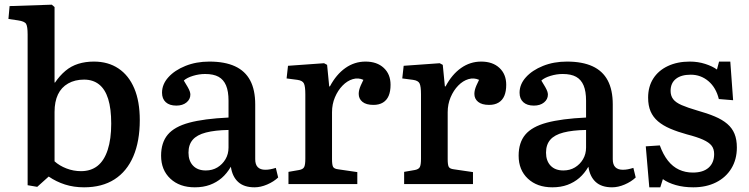

<svg xmlns="http://www.w3.org/2000/svg" viewBox="-20 -786 3197 820"><path d="M139 12 98 5V-639Q98 -673 91.5 -684Q85 -695 57 -699L16 -705L21 -760L201 -766L213 -756V-437L214 -432Q235 -463 259.5 -483.5Q284 -504 314.5 -513.5Q345 -523 381 -523Q442 -523 486 -493.5Q530 -464 553.5 -408.5Q577 -353 577 -273Q577 -183 549.5 -118.5Q522 -54 469 -20Q416 14 339 14Q295 14 257.5 2Q220 -10 188 -32ZM326 -55Q368 -55 396.5 -77.5Q425 -100 440 -146Q455 -192 455 -258Q455 -322 442 -363.5Q429 -405 403 -425.5Q377 -446 339 -446Q300 -446 271 -429.5Q242 -413 227.5 -382.5Q213 -352 213 -308V-97Q234 -78 264 -66.5Q294 -55 326 -55Z M812 14Q747 14 707.5 -23Q668 -60 668 -121Q668 -177 696.5 -211Q725 -245 788 -262Q851 -279 956 -284V-356Q956 -396 945.5 -421Q935 -446 913.5 -458Q892 -470 856 -470Q830 -470 804 -462Q778 -454 765 -442Q775 -426 781.5 -414.5Q788 -403 790.5 -395.5Q793 -388 793 -382Q793 -362 776.5 -348.5Q760 -335 733 -335Q704 -335 688 -349.5Q672 -364 672 -390Q672 -426 699 -456Q726 -486 772 -504.5Q818 -523 874 -523Q940 -523 983.5 -503Q1027 -483 1048.5 -442.5Q1070 -402 1070 -340V-106Q1070 -83 1081 -72Q1092 -61 1113 -61Q1124 -61 1134.5 -63Q1145 -65 1158 -69L1168 -28Q1149 -10 1121 2Q1093 14 1067 14Q1022 14 997 -9Q972 -32 966 -74Q949 -45 927 -26Q905 -7 876.5 3.5Q848 14 812 14ZM859 -58Q887 -58 908.5 -71Q930 -84 943 -106Q956 -128 956 -156V-231Q898 -230 859.5 -220Q821 -210 803 -189Q785 -168 785 -134Q785 -99 804.5 -78.5Q824 -58 859 -58Z M1212 0V-52L1258 -60Q1274 -63 1279 -72.5Q1284 -82 1284 -108V-383Q1284 -417 1278 -429.5Q1272 -442 1250 -445L1204 -451L1210 -505L1364 -516L1377 -509L1386 -417H1389Q1416 -468 1455 -495.5Q1494 -523 1541 -523Q1590 -523 1619 -496Q1648 -469 1648 -424Q1648 -396 1640 -377Q1632 -358 1615.5 -348Q1599 -338 1575 -338Q1544 -338 1528 -351Q1512 -364 1512 -385Q1512 -393 1514 -401.5Q1516 -410 1520.5 -420.5Q1525 -431 1532 -445Q1510 -455 1486.5 -448Q1463 -441 1443 -420.5Q1423 -400 1410.5 -370.5Q1398 -341 1398 -307V-106Q1398 -82 1402.5 -73.5Q1407 -65 1424 -63L1506 -51V0Z M1706 0V-52L1752 -60Q1768 -63 1773 -72.5Q1778 -82 1778 -108V-383Q1778 -417 1772 -429.5Q1766 -442 1744 -445L1698 -451L1704 -505L1858 -516L1871 -509L1880 -417H1883Q1910 -468 1949 -495.5Q1988 -523 2035 -523Q2084 -523 2113 -496Q2142 -469 2142 -424Q2142 -396 2134 -377Q2126 -358 2109.5 -348Q2093 -338 2069 -338Q2038 -338 2022 -351Q2006 -364 2006 -385Q2006 -393 2008 -401.5Q2010 -410 2014.5 -420.5Q2019 -431 2026 -445Q2004 -455 1980.5 -448Q1957 -441 1937 -420.5Q1917 -400 1904.5 -370.5Q1892 -341 1892 -307V-106Q1892 -82 1896.5 -73.5Q1901 -65 1918 -63L2000 -51V0Z M2339 14Q2274 14 2234.5 -23Q2195 -60 2195 -121Q2195 -177 2223.5 -211Q2252 -245 2315 -262Q2378 -279 2483 -284V-356Q2483 -396 2472.5 -421Q2462 -446 2440.5 -458Q2419 -470 2383 -470Q2357 -470 2331 -462Q2305 -454 2292 -442Q2302 -426 2308.5 -414.5Q2315 -403 2317.5 -395.5Q2320 -388 2320 -382Q2320 -362 2303.5 -348.5Q2287 -335 2260 -335Q2231 -335 2215 -349.5Q2199 -364 2199 -390Q2199 -426 2226 -456Q2253 -486 2299 -504.5Q2345 -523 2401 -523Q2467 -523 2510.5 -503Q2554 -483 2575.5 -442.5Q2597 -402 2597 -340V-106Q2597 -83 2608 -72Q2619 -61 2640 -61Q2651 -61 2661.5 -63Q2672 -65 2685 -69L2695 -28Q2676 -10 2648 2Q2620 14 2594 14Q2549 14 2524 -9Q2499 -32 2493 -74Q2476 -45 2454 -26Q2432 -7 2403.5 3.5Q2375 14 2339 14ZM2386 -58Q2414 -58 2435.5 -71Q2457 -84 2470 -106Q2483 -128 2483 -156V-231Q2425 -230 2386.5 -220Q2348 -210 2330 -189Q2312 -168 2312 -134Q2312 -99 2331.5 -78.5Q2351 -58 2386 -58Z M2753 14 2738 -161 2798 -165Q2812 -126 2832.5 -100Q2853 -74 2880 -61.5Q2907 -49 2939 -49Q2983 -49 3006.5 -70Q3030 -91 3030 -128Q3030 -150 3019 -164Q3008 -178 2982.5 -189.5Q2957 -201 2914 -212Q2874 -223 2842.5 -236.5Q2811 -250 2790 -268Q2769 -286 2758.5 -310.5Q2748 -335 2748 -369Q2748 -416 2770 -450.5Q2792 -485 2832.5 -504Q2873 -523 2926 -523Q2961 -523 2992 -513Q3023 -503 3042 -489L3051 -523H3099L3111 -358L3050 -363Q3038 -412 3005.5 -439.5Q2973 -467 2930 -467Q2889 -467 2866.5 -449Q2844 -431 2844 -398Q2844 -377 2855 -362.5Q2866 -348 2891.5 -337Q2917 -326 2958 -314Q3001 -302 3033 -288.5Q3065 -275 3086 -257Q3107 -239 3117 -214.5Q3127 -190 3127 -156Q3127 -105 3103.5 -66.5Q3080 -28 3038 -7Q2996 14 2941 14Q2900 14 2866.5 4.5Q2833 -5 2811 -21L2800 14Z"/></svg>

Font: Literata 18pt Medium
Style: Regular
Weight: 500
Designer: Latin by Veronika Burian and Jose Scaglione. Greek by Irene Vlachou. Cyrillic by Vera Evstafieva.
Foundry: TypeTogether
Version: Version 3.103;gftools[0.9.29]